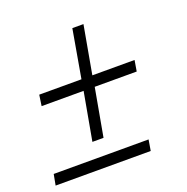

<svg xmlns="http://www.w3.org/2000/svg" viewBox="-110 -703 776 795"><g transform="rotate(-20 278.5 -305.5)"><path d="M208 -129 246 -340H61L68 -388H254L291 -600H340L302 -388H488L480 -340H295L257 -129ZM3 -11 12 -59H430L422 -11Z"/></g></svg>

Font: Archivo SemiCondensed Thin
Style: Italic
Weight: 250
Width: 4
Italic angle: -10°
Designer: Hector Gatti
Foundry: Omnibus-Type
Version: Version 2.001